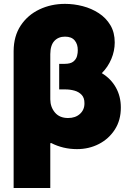

<svg xmlns="http://www.w3.org/2000/svg" viewBox="-20 -757 671 982"><path d="M312.5 -737.2Q358 -737.2 403.1 -725.5Q448.2 -713.8 485.3 -689.6Q522.4 -665.5 544.6 -628.2Q566.8 -590.9 566.8 -539.8Q566.8 -496.8 549.5 -455.6Q532.3 -414.4 500.7 -382.8Q547.2 -354.8 572.6 -309.5Q598 -264.2 598 -207.4Q598.4 -142.8 567.6 -94.8Q536.9 -46.9 486 -20.6Q435 5.7 373.6 5.7Q302.6 5.7 241.5 -25.6L237.2 -24.1V204.5H49.7V-495.7Q50.1 -572.4 85.9 -626.4Q121.8 -680.4 181.5 -708.8Q241.1 -737.2 312.5 -737.2ZM282.7 -420.5V-430.4H309.7Q341.3 -430.4 355.6 -442.5Q370 -454.5 374.1 -470.9Q378.2 -487.2 377.8 -500Q378.2 -530.9 362 -550.2Q345.9 -569.6 312.5 -569.6Q278.8 -569.6 258.2 -547.8Q237.6 -525.9 237.2 -480.1V-248.6Q237.6 -209.2 261.2 -181.3Q284.8 -153.4 328.1 -153.4Q365.8 -153.4 389 -174.5Q412.3 -195.7 411.9 -228.7Q412.3 -256.4 397.7 -271.8Q383.2 -287.3 360.8 -293.5Q338.4 -299.7 313.9 -299.7H282.7Z"/></svg>

Font: Inter UI Black
Style: Regular
Weight: 900
Designer: Rasmus Andersson
Foundry: rsms
Version: 3.2;8d6f07862